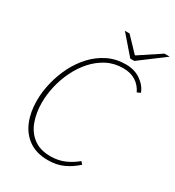

<svg xmlns="http://www.w3.org/2000/svg" viewBox="-199 -948 979 1076"><g transform="rotate(30 290.0 -410.0)"><path d="M278 12Q204 12 155 -22Q106 -56 82 -114.5Q58 -173 58 -246Q58 -304 72.5 -364Q87 -424 114.5 -479Q142 -534 182.5 -577.5Q223 -621 275 -646.5Q327 -672 390 -672Q446 -672 486 -644.5Q526 -617 542 -576L520 -566Q502 -604 469 -625Q436 -646 388 -646Q330 -646 283 -621.5Q236 -597 199.5 -556Q163 -515 138 -463.5Q113 -412 100.5 -357Q88 -302 88 -252Q88 -185 108 -131Q128 -77 170.5 -45.5Q213 -14 280 -14Q328 -14 369 -31.5Q410 -49 444 -78L458 -62Q418 -26 375 -7Q332 12 278 12ZM394 -712 290 -832H320L406 -742H410L546 -832H580L420 -712Z"/></g></svg>

Font: Source Sans 3 ExtraLight
Style: Italic
Weight: 250
Italic angle: -11°
Designer: Paul D. Hunt
Foundry: Adobe
Version: Version 3.046;hotconv 1.0.118;makeotfexe 2.5.65603